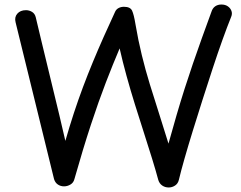

<svg xmlns="http://www.w3.org/2000/svg" viewBox="-20 -810 1066 849"><path d="M49 -711Q43 -734 56.5 -749.5Q70 -765 95 -765Q109 -765 121.5 -757.5Q134 -750 138 -734Q151 -679 164 -625Q177 -571 190 -517.5Q203 -464 216 -410Q229 -356 242.5 -300.5Q256 -245 269 -187Q287 -250 306.5 -309.5Q326 -369 347 -425Q368 -481 391 -536.5Q414 -592 438.5 -647Q463 -702 489 -758Q494 -769 504.5 -774.5Q515 -780 528 -780Q556 -780 564 -763Q572 -746 579 -703Q591 -632 607 -566.5Q623 -501 642.5 -437.5Q662 -374 683 -309Q704 -244 725 -175Q743 -240 760.5 -300Q778 -360 796 -416.5Q814 -473 833 -528.5Q852 -584 872.5 -641Q893 -698 915 -758Q920 -774 931.5 -782Q943 -790 959 -790Q976 -790 987.5 -782Q999 -774 1003.5 -761.5Q1008 -749 1002 -735Q985 -693 964 -634.5Q943 -576 920.5 -507.5Q898 -439 875.5 -368.5Q853 -298 832.5 -231.5Q812 -165 796 -109Q780 -53 771 -15Q767 2 754 10.5Q741 19 726 19Q710 19 697.5 10.5Q685 2 680 -14Q669 -55 652.5 -108.5Q636 -162 616.5 -222.5Q597 -283 577 -347Q557 -411 539.5 -474.5Q522 -538 509 -596Q480 -528 448 -445Q416 -362 381.5 -257Q347 -152 309 -18Q305 -2 291.5 6Q278 14 263 14Q248 14 236 6Q224 -2 219 -18Z"/></svg>

Font: Playpen Sans Thai
Style: Regular
Weight: 400
Designer: Sirin Gunkloy, Laura Meseguer, Veronika Burian, José Scaglione
Foundry: TypeTogether
Version: Version 2.000